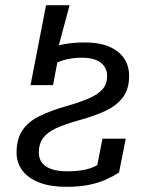

<svg xmlns="http://www.w3.org/2000/svg" viewBox="-20 -711 586 742"><path d="M249 -691H158L98 -382H166ZM130 -122Q130 -155 146.5 -177.5Q163 -200 198 -216Q233 -232 288 -247Q346 -263 388.5 -283Q431 -303 455 -335Q479 -367 479 -417Q479 -458 458.5 -487Q438 -516 400 -531.5Q362 -547 309 -547Q268 -547 232.5 -541Q197 -535 169 -525Q141 -515 122 -504L98 -382H185L205 -488Q191 -488 181 -482Q171 -476 167 -465.5Q163 -455 164 -441Q178 -458 198.5 -468Q219 -478 244.5 -483Q270 -488 298 -488Q330 -488 351.5 -479Q373 -470 383.5 -454Q394 -438 394 -417Q394 -387 377 -367Q360 -347 325 -331.5Q290 -316 237 -301Q174 -283 131 -261.5Q88 -240 66 -206.5Q44 -173 44 -121Q44 -82 66.5 -52Q89 -22 132 -5.5Q175 11 236 11Q286 11 323 3.5Q360 -4 388 -16.5Q416 -29 440 -44L466 -175H376L348 -33Q370 -46 380.5 -57Q391 -68 394 -79Q397 -90 395 -102Q375 -83 352.5 -71Q330 -59 302 -54Q274 -49 239 -49Q202 -49 177.5 -58Q153 -67 141.5 -83Q130 -99 130 -122Z"/></svg>

Font: Roboto Serif
Style: Italic
Weight: 400
Italic angle: -10°
Designer: Greg Gazdowicz
Foundry: Commercial Type
Version: Version 1.008